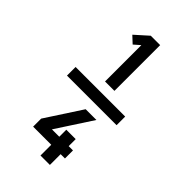

<svg xmlns="http://www.w3.org/2000/svg" viewBox="-300 -940 1199 1199"><g transform="rotate(45 300.0 -340.0)"><path d="M81 -302V-378H519V-302ZM275 -444V-765L234 -729L189 -771L275 -848H358V-444ZM317 168V73H157V2L312 -236H407L252 2H317V-60H400V2H438V73H400V168Z"/></g></svg>

Font: Iosevka Book
Style: Bold
Weight: 700
Designer: Belleve Invis
Foundry: Belleve Invis
Version: Version 28.0.7; ttfautohint (v1.8.3)